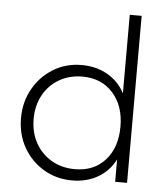

<svg xmlns="http://www.w3.org/2000/svg" viewBox="-52 -748 689 804"><g transform="rotate(5 293.0 -346.0)"><path d="M281 10Q214 10 160.5 -22Q107 -54 76 -108.5Q45 -163 45 -232Q45 -300 76 -355Q107 -410 160 -442.5Q213 -475 279 -475Q341 -475 388.5 -447.5Q436 -420 461 -372V-702H511V0H461V-94Q436 -45 389 -17.5Q342 10 281 10ZM288 -38Q368 -38 415.5 -91Q463 -144 463 -232Q463 -320 414.5 -373.5Q366 -427 287 -427Q232 -427 189 -402Q146 -377 122 -333Q98 -289 98 -233Q98 -176 122.5 -132Q147 -88 190 -63Q233 -38 288 -38Z"/></g></svg>

Font: Outfit Extra Light
Style: Regular
Weight: 200
Designer: Rodrigo Fuenzalida
Foundry: fragTYPE
Version: Version 1.000